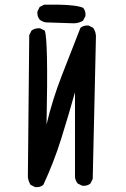

<svg xmlns="http://www.w3.org/2000/svg" viewBox="-20 -807 540 824"><path d="M130.9 -3.9 111.3 -13.7Q101.6 -29.3 99.6 -46.9L105.5 -656.2L115.2 -675.8Q130.9 -687.5 152.3 -685.5L171.9 -675.8Q187.5 -638.7 179.7 -272.5Q205.1 -379.9 245.1 -482.4Q285.2 -585 325.2 -687.5Q338.9 -699.2 360.4 -697.3L379.9 -687.5Q393.6 -668 391.6 -642.6L377.9 -39.1L368.2 -19.5Q354.5 -7.8 333 -9.8L313.5 -19.5Q303.7 -31.2 301.8 -46.9V-411.1Q273.4 -309.6 242.2 -210Q210.9 -110.4 166 -13.7Q152.3 -2 130.9 -3.9ZM294.9 -707 177.7 -710.9Q162.1 -712.9 150.4 -722.7Q138.7 -736.3 140.6 -757.8L150.4 -777.3L169.9 -787.1Q303.7 -789.1 336.9 -773.4Q348.6 -759.8 346.7 -738.3L336.9 -718.8Q319.3 -707 294.9 -707Z"/></svg>

Font: NaikaiFont
Style: Regular
Weight: 400
Version: Version 1.67